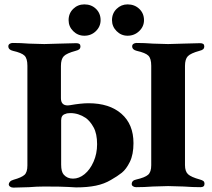

<svg xmlns="http://www.w3.org/2000/svg" viewBox="-20 -851 968 876"><path d="M18 0ZM20 -10Q20 -16 25.5 -22Q31 -28 42 -31Q78 -41 91.5 -53Q105 -65 105 -96V-551Q105 -584 92 -597Q79 -610 39 -619Q18 -624 18 -640Q18 -647 24 -651Q30 -655 38 -655Q75 -655 112 -652Q162 -650 182 -650Q199 -650 251 -652Q305 -654 328 -654Q347 -654 347 -640Q347 -631 342 -626.5Q337 -622 325 -619Q284 -608 271 -594.5Q258 -581 258 -550V-403Q258 -370 289 -370Q295 -370 299 -371Q350 -380 384 -380Q479 -380 534 -332Q589 -284 589 -198Q589 -146 572.5 -112.5Q556 -79 536 -63Q516 -47 486 -30Q456 -12 417.5 -4Q379 4 327 4Q321 4 291 2Q261 0 182 0Q148 0 112 3Q62 5 41 5Q32 5 26 0.5Q20 -4 20 -10ZM423 -193Q423 -241 407 -270Q391 -299 371 -313Q338 -335 301 -335Q286 -335 278 -331Q259 -326 259 -302V-100Q259 -67 271 -54Q287 -36 313 -36Q341 -36 366 -56.5Q391 -77 407 -113.5Q423 -150 423 -193ZM581 -11Q581 -28 602 -32Q641 -41 655.5 -53.5Q670 -66 670 -97V-551Q670 -584 657 -597Q644 -610 604 -619Q583 -624 583 -640Q583 -647 589 -651Q595 -655 603 -655Q639 -655 678 -652Q728 -650 747 -650Q764 -650 816 -652Q870 -654 893 -654Q912 -654 912 -640Q912 -631 907 -626.5Q902 -622 890 -619Q850 -608 837 -594.5Q824 -581 824 -550V-98Q824 -69 838 -56Q852 -43 892 -32Q903 -29 908 -25Q913 -21 913 -12Q913 3 895 3Q859 3 818 0Q766 -2 747 -2Q727 -2 677 0Q638 3 601 3Q593 3 587 -1Q581 -5 581 -11ZM293 -759Q293 -790 314 -810.5Q335 -831 365 -831Q397 -831 418 -810.5Q439 -790 439 -759Q439 -730 417.5 -709Q396 -688 365 -688Q335 -688 314 -709Q293 -730 293 -759ZM491 -759Q491 -790 512 -810.5Q533 -831 562 -831Q594 -831 615.5 -810.5Q637 -790 637 -759Q637 -730 615 -709Q593 -688 562 -688Q533 -688 512 -709Q491 -730 491 -759Z"/></svg>

Font: EB Garamond
Style: Bold
Weight: 700
Designer: Georg Duffner and Octavio Pardo
Foundry: Georg Duffner
Version: Version 1.000; ttfautohint (v1.6)